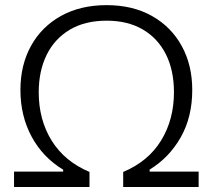

<svg xmlns="http://www.w3.org/2000/svg" viewBox="-20 -746 848 766"><path d="M36 0V-61.5H232V-69Q151 -118 106.2 -200.8Q61.5 -283.5 61.5 -387Q61.5 -487 104 -563.5Q146.5 -640 224 -682.8Q301.5 -725.5 405 -725.5Q510 -725.5 586.8 -682Q663.5 -638.5 705.2 -562.2Q747 -486 747 -387Q747 -279 700.8 -197.8Q654.5 -116.5 577 -69.5V-61.5H772.5V0H471.5V-60Q571.5 -102 622.8 -185.5Q674 -269 674 -378Q674 -465.5 641.8 -529.5Q609.5 -593.5 549.5 -628.5Q489.5 -663.5 405.5 -663.5Q318.5 -663.5 258 -627.2Q197.5 -591 166 -526.8Q134.5 -462.5 134.5 -378Q134.5 -268.5 186 -185.2Q237.5 -102 337 -60V0Z"/></svg>

Font: Heraclito Light
Style: Regular
Weight: 300
Designer: Kostas Bartsokas (font) & Cristiano Sobral (main changes)
Foundry: Kostas Bartsokas (font) & Cristiano Sobral (main changes)
Version: Version 1.00;July 8, 2020;FontCreator 13.0.0.2655 64-bit